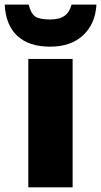

<svg xmlns="http://www.w3.org/2000/svg" viewBox="-55 -807 435 827"><path d="M257.8 0H66.9V-553.2H257.8ZM360.4 -787.1Q355.5 -703.6 302.7 -654.8Q250 -606 161.1 -606Q69.8 -606 19.8 -652.3Q-30.3 -698.7 -34.7 -787.1H68.4Q78.1 -749 96.4 -736.1Q114.7 -723.1 161.1 -723.1Q200.7 -723.1 222.4 -738.5Q244.1 -753.9 253.4 -787.1Z"/></svg>

Font: OpenSansExtrabold
Style: Regular
Weight: 800
Foundry: Ascender Corporation
Version: Version 1.10